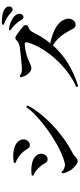

<svg xmlns="http://www.w3.org/2000/svg" viewBox="575 -1434 850 2040"><g transform="rotate(-90 1000.0 -414.0)"><path d="M271 -28Q234 -54 208.5 -96Q183 -138 178 -173Q181 -187 196 -183Q204 -173 214 -166Q224 -159 235 -156Q259 -146 280 -149.5Q301 -153 342 -168Q397 -187 459 -220Q521 -253 584.5 -295Q648 -337 705 -382.5Q762 -428 807.5 -472.5Q853 -517 879 -556Q896 -559 898 -544Q867 -483 816 -417.5Q765 -352 700 -289.5Q635 -227 560 -171.5Q485 -116 406 -74Q378 -59 365 -49Q352 -39 341 -28Q312 1 271 -28ZM512 -533Q495 -520 473 -522Q451 -524 436 -552Q422 -577 399 -601.5Q376 -626 348 -645Q320 -664 292 -672Q283 -684 295 -693Q337 -701 383 -698Q429 -695 467.5 -680Q506 -665 525 -635Q544 -604 538 -576.5Q532 -549 512 -533ZM350 -338Q334 -330 315.5 -334.5Q297 -339 283 -365Q265 -400 231 -434Q197 -468 157 -482Q149 -494 160 -503Q201 -509 244.5 -505Q288 -501 324 -485.5Q360 -470 376 -440Q393 -408 383 -379Q373 -350 350 -338Z M1107 -9Q1092 -16 1099 -30Q1176 -63 1250.5 -119Q1325 -175 1389 -245Q1453 -315 1499.5 -391.5Q1546 -468 1568 -543Q1578 -578 1548 -576Q1493 -572 1444.5 -558.5Q1396 -545 1366 -530Q1343 -519 1326.5 -512.5Q1310 -506 1296 -506Q1270 -506 1242 -533Q1224 -551 1214 -574Q1204 -597 1199 -619Q1201 -625 1206.5 -627.5Q1212 -630 1217 -628Q1233 -614 1254 -609Q1275 -604 1309 -607Q1332 -609 1368 -612.5Q1404 -616 1442.5 -620Q1481 -624 1509 -627Q1540 -631 1560 -640.5Q1580 -650 1591 -662Q1603 -675 1615 -675.5Q1627 -676 1638 -669Q1652 -661 1672 -646Q1692 -631 1712 -615.5Q1732 -600 1745 -587Q1757 -574 1752 -557.5Q1747 -541 1727 -536Q1711 -532 1697 -517Q1683 -502 1673 -482Q1624 -382 1561 -305Q1617 -294 1667 -274.5Q1717 -255 1754.5 -227Q1792 -199 1809 -161Q1829 -117 1817.5 -85Q1806 -53 1783 -42Q1764 -32 1745 -37Q1726 -42 1715 -63Q1688 -114 1663.5 -152.5Q1639 -191 1609.5 -221.5Q1580 -252 1538 -277Q1454 -182 1346 -116Q1238 -50 1107 -9ZM1852 -593Q1841 -587 1829.5 -591Q1818 -595 1810 -609Q1791 -643 1762.5 -674.5Q1734 -706 1700 -726Q1695 -740 1708 -744Q1737 -742 1769 -731Q1801 -720 1827 -703Q1853 -686 1863 -666Q1877 -641 1872.5 -621.5Q1868 -602 1852 -593ZM1940 -713Q1931 -705 1918 -705Q1905 -705 1894 -715Q1866 -743 1832 -764.5Q1798 -786 1760 -798Q1752 -810 1763 -817Q1789 -820 1821 -818Q1853 -816 1882.5 -808Q1912 -800 1929 -785Q1950 -769 1951 -746.5Q1952 -724 1940 -713Z"/></g></svg>

Font: Zen Old Mincho Black
Style: Regular
Weight: 900
Designer: Yoshimichi Ohira
Foundry: Positype
Version: Version 1.001